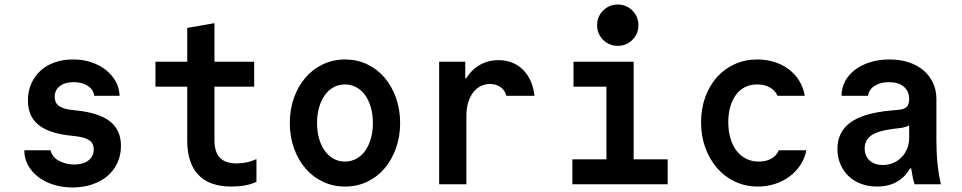

<svg xmlns="http://www.w3.org/2000/svg" viewBox="-20 -812 4240 846"><path d="M87 -150Q87 -115 103 -85Q119 -55 147.5 -33Q176 -11 215 1.5Q254 14 300 14Q347 14 386.5 0.5Q426 -13 454 -37Q482 -61 497.5 -95Q513 -129 513 -169Q513 -238 466 -276Q419 -314 320 -325L293 -328Q255 -333 238 -346.5Q221 -360 221 -385Q221 -415 243.5 -432.5Q266 -450 304 -450Q342 -450 367 -433.5Q392 -417 395 -390H507Q506 -425 489.5 -454Q473 -483 445.5 -504.5Q418 -526 381.5 -538Q345 -550 302 -550Q257 -550 220.5 -537Q184 -524 158 -500Q132 -476 117.5 -443Q103 -410 103 -370Q103 -301 147.5 -263.5Q192 -226 285 -215L312 -212Q355 -207 374 -193.5Q393 -180 393 -154Q393 -123 369.5 -105Q346 -87 307 -87Q287 -87 269 -92Q251 -97 237 -105Q223 -113 214 -125Q205 -137 203 -150Z M925 -193V-430H1100V-540H925V-710L805 -689V-540H665V-430H805V-193Q805 -93 854 -41.5Q903 10 1000 10Q1031 10 1059 5Q1087 0 1110 -11V-111Q1088 -101 1066 -96.5Q1044 -92 1023 -92Q973 -92 949 -117Q925 -142 925 -193Z M1500.4 10Q1553 10 1597.5 -11Q1642 -32 1674 -69.5Q1706 -107 1724.5 -158.2Q1743 -209.4 1743 -270Q1743 -330.6 1724.5 -381.8Q1706 -433 1674 -470.5Q1642 -508 1597.4 -529Q1552.9 -550 1500.4 -550Q1448 -550 1403.2 -528.8Q1358.3 -507.6 1326.2 -470.3Q1294 -433 1275.5 -381.8Q1257 -330.6 1257 -270Q1257 -209.4 1275.5 -158.2Q1294 -107 1326.1 -69.7Q1358.2 -32.4 1403 -11.2Q1447.7 10 1500.4 10ZM1499.6 -100Q1472.9 -100 1450.2 -112.4Q1427.5 -124.8 1411.2 -147.4Q1395 -170 1386 -201.2Q1377 -232.4 1377 -270Q1377 -307.6 1386 -338.8Q1395 -370 1411.2 -392.6Q1427.5 -415.2 1450.2 -427.6Q1472.9 -440 1499.6 -440Q1527 -440 1550 -427.5Q1573 -415 1589.1 -392.5Q1605.1 -369.9 1614.1 -338.7Q1623 -307.6 1623 -270Q1623 -232.4 1614.1 -201.3Q1605.1 -170.1 1589.1 -147.5Q1573 -125 1550 -112.5Q1527 -100 1499.6 -100Z M2035 0V-302Q2035 -333 2042.5 -359Q2050 -385 2064 -403.5Q2078 -422 2097 -432Q2116 -442 2139 -442Q2166 -442 2185.5 -428Q2205 -414 2211 -390H2335Q2327 -462 2284.5 -504.5Q2242 -547 2176 -547Q2135 -547 2101.5 -530Q2068 -513 2044.5 -482Q2021 -451 2008 -407.5Q1995 -364 1995 -311L2038 -467H2030V-540H1915V0Z M2502 0H2922V-110H2772V-540H2507V-430H2652V-110H2502ZM2611 -701.1Q2611 -663 2637.4 -636.5Q2663.8 -610 2701.9 -610Q2740 -610 2766.5 -636.4Q2793 -662.8 2793 -700.9Q2793 -739 2766.6 -765.5Q2740.2 -792 2702.1 -792Q2664 -792 2637.5 -765.6Q2611 -739.2 2611 -701.1Z M3411 -150Q3403 -127 3379.5 -113.5Q3356 -100 3324 -100Q3293 -100 3268 -112.5Q3243 -125 3225.5 -147.5Q3208 -170 3198.5 -202.5Q3189 -235 3189 -274Q3189 -312 3198 -342.5Q3207 -373 3223.5 -395Q3240 -417 3263.5 -428.5Q3287 -440 3317 -440Q3349 -440 3372.5 -426.5Q3396 -413 3406 -390H3526Q3520 -426 3502 -455.5Q3484 -485 3456.5 -506Q3429 -527 3393.5 -538.5Q3358 -550 3317 -550Q3263 -550 3217.5 -529.5Q3172 -509 3139 -472Q3106 -435 3087.5 -384Q3069 -333 3069 -273Q3069 -212 3088 -160.5Q3107 -109 3140 -71Q3173 -33 3219 -11.5Q3265 10 3319 10Q3359 10 3394.5 -1.5Q3430 -13 3458.5 -34Q3487 -55 3506.5 -84.5Q3526 -114 3533 -150Z M3986 -375Q3986 -352 3975 -341Q3964 -330 3938 -328L3905 -325Q3785 -314 3727.5 -272.5Q3670 -231 3670 -156Q3670 -119 3683 -88.5Q3696 -58 3719 -36Q3742 -14 3774 -2Q3806 10 3845 10Q3886 10 3918 -4Q3950 -18 3972 -44Q3994 -70 4006 -107.5Q4018 -145 4018 -193L3965 -70H3995Q3998 -50 4001.5 -32.5Q4005 -15 4010 0H4126Q4116 -42 4111 -90Q4106 -138 4106 -193V-376Q4106 -415 4091 -447Q4076 -479 4049 -502Q4022 -525 3984 -537.5Q3946 -550 3899 -550Q3853 -550 3814.5 -538Q3776 -526 3748 -505Q3720 -484 3704 -454.5Q3688 -425 3688 -390H3805Q3808 -417 3833.5 -433.5Q3859 -450 3897 -450Q3939 -450 3962.5 -430Q3986 -410 3986 -375ZM3986 -292V-204Q3986 -179 3977 -157Q3968 -135 3952.5 -119Q3937 -103 3915.5 -94Q3894 -85 3870 -85Q3833 -85 3811.5 -105Q3790 -125 3790 -158Q3790 -195 3819.5 -215.5Q3849 -236 3915 -244L3947 -248Q3989 -253 4008 -278.5Q4027 -304 4027 -352Z"/></svg>

Font: CommitMonoV143 ExtLt
Style: Regular
Weight: 200
Monospace: yes
Designer: Eigil Nikolajsen
Foundry: Eigil Nikolajsen
Version: Version 1.143